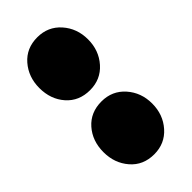

<svg xmlns="http://www.w3.org/2000/svg" viewBox="-27 -924 457 457"><g transform="rotate(45 201.0 -696.0)"><path d="M4 -696Q4 -732 30 -755Q56 -778 93 -778Q130 -778 156 -755Q182 -732 182 -696Q182 -659 156.5 -636.5Q131 -614 93 -614Q56 -614 30 -636.5Q4 -659 4 -696ZM220 -696Q220 -732 246 -755Q272 -778 309 -778Q346 -778 372 -755Q398 -732 398 -696Q398 -659 372 -636.5Q346 -614 309 -614Q271 -614 245.5 -636.5Q220 -659 220 -696Z"/></g></svg>

Font: Open Sauce One ExtraBold
Style: Regular
Weight: 800
Designer: Alfredo Marco Pradil
Foundry: Creative Sauce Fz LLC
Version: Version 1.477